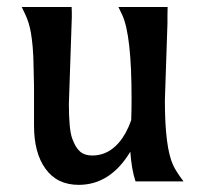

<svg xmlns="http://www.w3.org/2000/svg" viewBox="-20 -513 584 543"><path d="M453.6 -447.3 446.3 -229Q446.3 -95.7 469.7 -45.9Q478 -27.8 499 0H363.3Q352.1 -33.2 348.6 -84Q292 9.8 202.6 9.8Q141.1 9.8 108.4 -36.1Q76.2 -80.6 76.2 -158.2V-224.1Q76.2 -246.1 76.2 -269L75.2 -313.5Q74.7 -356 72.5 -379.6Q70.3 -403.3 67.6 -419.2Q64.9 -435.1 61 -447.5Q57.1 -460 52.2 -470.7L41.5 -493.2H182.6Q183.1 -485.4 183.1 -478.5V-464.4Q183.1 -464.4 174.8 -219.2Q174.8 -147.5 184.1 -121.6Q193.4 -95.7 206.3 -84.5Q219.2 -73.2 240.7 -73.2Q298.8 -73.2 335 -136.7Q344.7 -154.8 351.1 -173.3Q352.1 -200.7 352.1 -235.4Q352.1 -413.6 325.7 -470.7L314.9 -493.2H454.1Q453.6 -481 453.6 -470.7Z"/></svg>

Font: Amarante
Style: Regular
Weight: 400
Designer: Karolina Lach
Foundry: Sorkin Type Co.
Version: Version 1.001